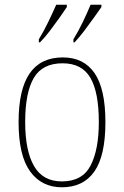

<svg xmlns="http://www.w3.org/2000/svg" viewBox="-20 -786 527 816"><path d="M243 10Q157 10 108 -57.5Q59 -125 59 -267Q59 -406 106 -474Q153 -542 247 -542Q336 -542 382 -475Q428 -408 428 -267Q428 -124 381 -57Q334 10 243 10ZM243 -15Q330 -15 365 -82.5Q400 -150 400 -267Q400 -394 364 -455.5Q328 -517 246 -517Q160 -517 123.5 -454.5Q87 -392 87 -267Q87 -146 124.5 -80.5Q162 -15 243 -15ZM292 -619Q313 -653 332 -692.5Q351 -732 365 -766H411V-756Q399 -739 379.5 -711.5Q360 -684 338 -655Q316 -626 297 -606H292ZM145 -619Q166 -653 185 -692.5Q204 -732 219 -766H264V-756Q253 -739 233.5 -711.5Q214 -684 192 -655Q170 -626 150 -606H145Z"/></svg>

Font: Noto Serif Lao SemiCondensed Thin
Style: Regular
Weight: 100
Width: 4
Designer: Monotype Design Team
Foundry: Monotype Imaging Inc.
Version: Version 2.003; ttfautohint (v1.8.4.7-5d5b)